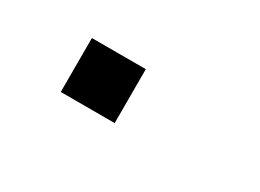

<svg xmlns="http://www.w3.org/2000/svg" viewBox="-23 -886 1046 771"><g transform="rotate(30 500.0 -500.0)"><path d="M500 -625V-375H250V-625Z"/></g></svg>

Font: GalmuriMono7 Regular
Style: Regular
Weight: 400
Designer: Lee Minseo (quiple)
Version: Version 2.399;hotconv 1.1.1;makeotfexe 2.6.0 DEVELOPMENT